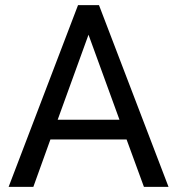

<svg xmlns="http://www.w3.org/2000/svg" viewBox="-20 -731 692 751"><path d="M475.1 -185.5H177.2L110.4 0H13.7L285.2 -710.9H367.2L639.2 0H543ZM205.6 -262.7H447.3L326.2 -595.2Z"/></svg>

Font: f72954
Style: 9700840
Weight: 400
Designer: Google
Version: Version 2.137; 2017